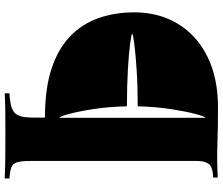

<svg xmlns="http://www.w3.org/2000/svg" viewBox="-84 -664 930 801"><g transform="rotate(90 380.5 -264.0)"><path d="M430 -709Q513 -709 583.5 -706.5Q654 -704 721 -708V-689Q677 -687 664.5 -670.5Q652 -654 652 -621V75Q652 111 657.5 129Q663 147 678.5 153Q694 159 725 161V181Q692 179 640 178.5Q588 178 534 178Q484 178 440 178.5Q396 179 370 181V161Q412 159 434 150Q456 141 463.5 120.5Q471 100 471 65V13Q349 13 265.5 -15Q182 -43 130.5 -93.5Q79 -144 55.5 -212Q32 -280 32 -360Q32 -462 79.5 -541Q127 -620 216 -664.5Q305 -709 430 -709ZM472 -656Q467 -656 456.5 -617Q446 -578 436 -514.5Q426 -451 424 -374Q340 -374 271.5 -369.5Q203 -365 162 -359.5Q121 -354 121 -351Q121 -348 161.5 -342.5Q202 -337 271 -333Q340 -329 424 -329Q426 -250 436 -186.5Q446 -123 456.5 -85.5Q467 -48 472 -48Q472 -48 472 -80.5Q472 -113 472 -167Q472 -221 472 -285.5Q472 -350 472 -415Q472 -480 472 -534Q472 -588 472 -621.5Q472 -655 472 -656Z"/></g></svg>

Font: Playfair Display ExtraBold
Style: Regular
Weight: 800
Designer: Claus Eggers Sørensen
Foundry: Claus Eggers Sørensen
Version: Version 1.203